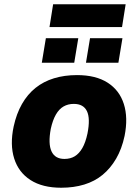

<svg xmlns="http://www.w3.org/2000/svg" viewBox="-20 -869 648 900"><path d="M267 11Q179 11 123 -25Q67 -61 46.5 -126Q26 -191 44 -276Q57 -336 83 -381.5Q109 -427 146.5 -457Q184 -487 233 -502Q282 -517 341 -517Q429 -517 484.5 -481.5Q540 -446 560.5 -381.5Q581 -317 564 -232Q551 -171 524.5 -125.5Q498 -80 461 -49.5Q424 -19 375 -4Q326 11 267 11ZM282 -124Q310 -124 330.5 -136.5Q351 -149 366 -175Q381 -201 390 -243Q404 -314 387.5 -348Q371 -382 326 -382Q299 -382 278 -370Q257 -358 242 -332Q227 -306 218 -265Q205 -195 221.5 -159.5Q238 -124 282 -124ZM212 -742 229 -849H569L552 -742ZM176 -575 195 -690H347L328 -575ZM383 -575 402 -690H554L535 -575Z"/></svg>

Font: Nunito Sans 7pt SemiCondensed Black
Style: Italic
Weight: 900
Width: 4
Italic angle: -9°
Designer: Vernon Adams
Foundry: Vernon Adams
Version: Version 3.101;gftools[0.9.27]